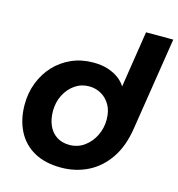

<svg xmlns="http://www.w3.org/2000/svg" viewBox="-109 -826 867 933"><g transform="rotate(15 324.0 -359.0)"><path d="M281 12Q200 12 144.5 -19.5Q89 -51 60.5 -108Q32 -165 32 -239Q32 -298 52 -349.5Q72 -401 108 -439.5Q144 -478 193.5 -500Q243 -522 302 -522Q345 -522 377 -511.5Q409 -501 431.5 -484Q454 -467 466 -447H467L511 -730H648L575 -265Q561 -172 519 -110.5Q477 -49 415.5 -18.5Q354 12 281 12ZM292 -105Q334 -105 366.5 -128.5Q399 -152 417.5 -189.5Q436 -227 436 -270Q436 -314 418.5 -344Q401 -374 373 -389.5Q345 -405 313 -405Q273 -405 241.5 -383Q210 -361 191.5 -324.5Q173 -288 173 -244Q173 -203 187 -171.5Q201 -140 228 -122.5Q255 -105 292 -105Z"/></g></svg>

Font: MuseoModerno SemiBold
Style: Italic
Weight: 600
Italic angle: -9°
Designer: Pablo Cosgaya, Héctor Gatti, Marcela Romero, and the Authors of The MuseoModerno Project.
Foundry: Omnibus-Type Team
Version: Version 1.003